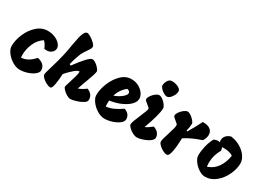

<svg xmlns="http://www.w3.org/2000/svg" viewBox="-18 -1522 3097 2262"><g transform="rotate(30 1530.5 -391.0)"><path d="M351 -229Q400 -220 429.5 -192Q459 -164 459 -121Q459 -90 423.5 -62Q388 -34 335 -17Q282 0 233 0Q185 0 133 -31.5Q81 -63 47 -109Q13 -155 13 -196Q13 -275 49.5 -361.5Q86 -448 151 -506Q216 -564 297 -564Q347 -564 392 -546Q437 -528 464 -498Q491 -468 491 -436Q491 -405 464 -380.5Q437 -356 393 -356Q379 -356 364 -359Q339 -420 309 -445Q243 -402 209 -325Q175 -248 175 -168Q175 -156 177 -132Q271 -136 351 -229Z M652 0Q627 0 594 -17Q561 -34 537.5 -57.5Q514 -81 514 -98Q514 -110 522 -139.5Q530 -169 541 -205Q580 -333 602 -434Q614 -490 623 -550Q637 -630 647 -673Q657 -716 672.5 -745.5Q688 -775 711 -775Q728 -775 761.5 -754.5Q795 -734 821 -707.5Q847 -681 847 -664Q847 -649 836.5 -630.5Q826 -612 802 -578Q797 -571 783.5 -550Q770 -529 764 -515Q752 -486 737.5 -441Q723 -396 713 -353L731 -343Q796 -431 844.5 -484Q893 -537 920 -537Q939 -537 966 -518Q993 -499 1013 -474.5Q1033 -450 1033 -437Q1032 -419 1021.5 -385.5Q1011 -352 989 -292Q961 -220 939 -151Q970 -163 991 -175Q1012 -187 1040 -208Q1082 -190 1101.5 -163Q1121 -136 1119 -97Q1119 -73 1082.5 -51Q1046 -29 998.5 -14.5Q951 0 923 0Q900 0 870 -18Q840 -36 818 -59.5Q796 -83 797 -96Q797 -104 807 -134.5Q817 -165 820 -176Q839 -236 848.5 -271.5Q858 -307 858 -324Q858 -336 853 -336Q831 -336 787 -298Q743 -260 700 -210Q697 -132 685 -66Q673 0 652 0Z M1166 -196Q1166 -269 1200.5 -356Q1235 -443 1296 -503.5Q1357 -564 1434 -564Q1489 -564 1533.5 -540Q1578 -516 1603 -480Q1628 -444 1628 -410Q1628 -368 1590 -327.5Q1552 -287 1484 -256.5Q1416 -226 1329 -213Q1328 -201 1328 -177Q1328 -147 1330 -132Q1380 -137 1429 -159Q1478 -181 1536 -221Q1575 -209 1595 -183Q1615 -157 1615 -121Q1615 -91 1578.5 -62.5Q1542 -34 1488 -17Q1434 0 1386 0Q1338 0 1286 -31.5Q1234 -63 1200 -109Q1166 -155 1166 -196ZM1487 -402Q1487 -430 1448 -440Q1410 -412 1383.5 -373Q1357 -334 1344 -288Q1405 -310 1446 -344Q1487 -378 1487 -402Z M1784 -684Q1784 -711 1798 -738Q1812 -765 1833 -777Q1843 -782 1865 -782Q1901 -782 1937.5 -766Q1974 -750 1982 -726Q1984 -721 1984 -711Q1984 -688 1970 -660Q1956 -632 1935 -612.5Q1914 -593 1894 -593Q1875 -593 1848.5 -608.5Q1822 -624 1803 -645.5Q1784 -667 1784 -684ZM1688 -98Q1688 -116 1701 -151Q1714 -186 1740 -247Q1760 -294 1770 -320.5Q1780 -347 1780 -358Q1780 -366 1770.5 -375.5Q1761 -385 1742 -399Q1720 -416 1709.5 -426Q1699 -436 1699 -447Q1699 -468 1718.5 -496Q1738 -524 1764.5 -544Q1791 -564 1810 -564Q1833 -564 1860.5 -544Q1888 -524 1907.5 -496.5Q1927 -469 1927 -452Q1927 -408 1904.5 -326.5Q1882 -245 1847 -151Q1871 -162 1889 -174Q1907 -186 1939 -211Q1984 -196 2005 -168.5Q2026 -141 2026 -109Q2026 -83 1992.5 -58Q1959 -33 1911 -16.5Q1863 0 1826 0Q1800 0 1767.5 -17.5Q1735 -35 1711.5 -58.5Q1688 -82 1688 -98Z M2099 -98Q2099 -117 2107 -147.5Q2115 -178 2131 -227Q2147 -278 2155 -308.5Q2163 -339 2163 -358Q2163 -366 2154 -375Q2145 -384 2126 -399Q2104 -417 2094 -427Q2084 -437 2084 -447Q2084 -468 2104 -496Q2124 -524 2151 -544Q2178 -564 2197 -564Q2218 -564 2245 -545Q2272 -526 2292 -501.5Q2312 -477 2312 -464Q2312 -426 2297 -364L2309 -358Q2332 -395 2359.5 -446.5Q2387 -498 2393 -510L2412 -546Q2481 -548 2515 -521Q2549 -494 2549 -449Q2549 -405 2520 -361Q2448 -337 2397.5 -313.5Q2347 -290 2296 -258Q2293 -147 2278.5 -73.5Q2264 0 2236 0Q2209 0 2177 -17.5Q2145 -35 2122 -58.5Q2099 -82 2099 -98Z M3040 -344Q3040 -272 3003 -191Q2966 -110 2900 -55Q2834 0 2753 0Q2713 0 2668 -29.5Q2623 -59 2592.5 -101.5Q2562 -144 2562 -177Q2562 -238 2577 -302.5Q2592 -367 2623 -428Q2652 -444 2681 -444Q2694 -444 2705 -441Q2701 -453 2701 -469Q2701 -501 2723.5 -527Q2746 -553 2786 -565Q2857 -557 2915.5 -522.5Q2974 -488 3007 -440Q3040 -392 3040 -344ZM2907 -372Q2862 -404 2785 -404Q2766 -404 2756 -403Q2767 -383 2767 -358Q2741 -317 2727 -267.5Q2713 -218 2713 -168Q2713 -138 2717 -114Q2800 -142 2846 -210Q2892 -278 2907 -372Z"/></g></svg>

Font: Mogra
Style: Regular
Weight: 400
Designer: Lipi Raval
Foundry: Lipi Raval
Version: Version 1.002;PS 1.002;hotconv 1.0.88;makeotf.lib2.5.647800;